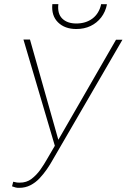

<svg xmlns="http://www.w3.org/2000/svg" viewBox="-20 -904 616 935"><path d="M275.4 -242.7 544.9 -710.4H576.2L237.3 -126.5Q224.6 -103.5 208.3 -79.8Q191.9 -56.2 172.4 -35.4Q152.8 -14.6 128.2 -2Q103.5 10.7 73.7 10.7Q64.9 11.2 55.9 9Q46.9 6.8 38.6 3.4L44.4 -19Q51.8 -17.1 60.3 -15.6Q68.8 -14.2 75.7 -14.6Q108.9 -14.2 133.3 -32.7Q157.7 -51.3 176.3 -77.4Q194.8 -103.5 209 -128.9ZM126 -711.4 266.6 -214.4 275.4 -194.8 251 -180.7 94.2 -711.4ZM472.7 -883.8 501 -883.3Q493.7 -846.2 472.7 -819.1Q451.7 -792 420.9 -777.3Q390.1 -762.7 351.6 -762.7Q295.4 -762.7 262.5 -795.2Q229.5 -827.6 234.9 -883.8H264.2Q258.8 -837.4 283.2 -813.5Q307.6 -789.6 351.6 -789.6Q397.9 -789.6 430.2 -813.7Q462.4 -837.9 472.7 -883.8Z"/></svg>

Font: Roboto Condensed Thin
Style: Italic
Weight: 250
Italic angle: -12°
Designer: Christian Robertson
Foundry: Google
Version: Version 3.008; 2023